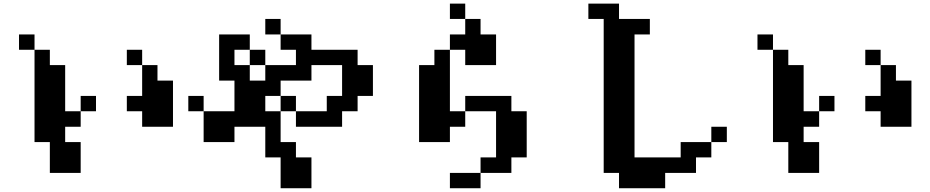

<svg xmlns="http://www.w3.org/2000/svg" viewBox="-20 -879 5040 1040"><path d="M667 -276.4V-359.4H750V-526.4H833V-442.4H917V-192.4H750V-276.4ZM83 -609.4V-692.4H167V-609.4ZM750 -526.4H667V-609.4H750ZM417 -276.4V-192.4H333V-109.4H417V57.6H250V-109.4H167V-609.4H250V-526.4H333V-276.4ZM417 -276.4V-359.4H500V-276.4Z M1000 -276.4V-359.4H1083V-276.4H1250V-442.4H1167V-692.4H1333V-609.4H1250V-526.4H1333V-609.4H1417V-526.4H1333V-442.4H1417V-526.4H1583V-609.4H1500V-692.4H1667V-609.4H1917V-526.4H2000V-359.4H1917V-276.4H1833V-192.4H1583V-276.4H1500V-109.4H1583V-26.4H1667V140.6H1500V-26.4H1417V-192.4H1250V-109.4H1083V-276.4ZM1500 -276.4V-359.4H1417V-276.4ZM1500 -359.4H1583V-276.4H1750V-359.4H1833V-526.4H1667V-442.4H1500ZM1500 -692.4H1417V-776.4H1500Z M2250 -109.4V-526.4H2333V-609.4H2417V-692.4H2500V-776.4H2583V-692.4H2667V-526.4H2500V-609.4H2417V-276.4H2500V-359.4H2750V-276.4H2833V-26.4H2750V57.6H2583V-26.4H2667V-276.4H2500V-192.4H2417V-109.4ZM2500 -776.4H2417V-859.4H2500ZM2583 57.6V140.6H2417V57.6Z M3167 -776.4V-859.4H3333V-776.4H3500V-692.4H3417V-26.4H3667V-109.4H3833V-26.4H3750V57.6H3583V140.6H3333V57.6H3250V-776.4ZM3833 -109.4V-192.4H3917V-109.4Z M4667 -276.4V-359.4H4750V-526.4H4833V-442.4H4917V-192.4H4750V-276.4ZM4083 -609.4V-692.4H4167V-609.4ZM4750 -526.4H4667V-609.4H4750ZM4417 -276.4V-192.4H4333V-109.4H4417V57.6H4250V-109.4H4167V-609.4H4250V-526.4H4333V-276.4ZM4417 -276.4V-359.4H4500V-276.4Z"/></svg>

Font: KH Dot Dougenzaka 12
Style: Regular
Weight: 400
Designer: Original version for X68000 by Keitarou Hiraki (http://hp.vector.co.jp/authors/VA000874/) / TrueType conversion by Homem
Version: Version 1.00.20150527